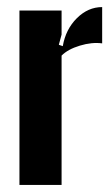

<svg xmlns="http://www.w3.org/2000/svg" viewBox="-20 -525 315 545"><path d="M35.2 -495.1H154.8V-426.8L147 -397.9L158.2 -394Q166.5 -441.9 198.2 -473.4Q230 -504.9 270 -504.9V-401.9Q240.7 -405.8 206.8 -395.5Q172.9 -385.3 154.8 -367.2V0H35.2Z"/></svg>

Font: Moniqa Black Paragraph
Style: Regular
Weight: 900
Designer: Rajesh Rajput
Foundry: Rajesh Rajput
Version: Version 1.000